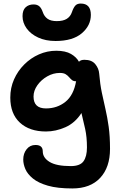

<svg xmlns="http://www.w3.org/2000/svg" viewBox="-20 -802 677 1082"><path d="M388 260Q304 260 250 244.5Q196 229 165.5 204Q135 179 123 151Q111 123 111 97Q111 63 130 39Q149 15 180 15Q221 15 221 51Q221 87 259.5 110.5Q298 134 379 134Q431 134 450.5 107Q470 80 470 29Q470 -30 460 -75Q450 -120 439 -165Q403 -109 348.5 -85Q294 -61 239 -61Q146 -61 92 -111Q38 -161 38 -252Q38 -307 59 -354.5Q80 -402 116.5 -438.5Q153 -475 199.5 -495.5Q246 -516 297 -516Q349 -516 380 -498Q411 -480 425 -454Q434 -465 456 -465Q497 -465 517 -440.5Q537 -416 539 -387Q544 -327 554 -279.5Q564 -232 574.5 -186.5Q585 -141 592.5 -87.5Q600 -34 600 37Q600 141 544.5 200.5Q489 260 388 260ZM169 -258Q169 -191 239 -191Q302 -191 348.5 -228Q395 -265 409 -345L408 -344Q394 -344 385.5 -351Q377 -358 369 -367.5Q361 -377 349.5 -384Q338 -391 317 -391Q280 -391 246 -371.5Q212 -352 190.5 -321.5Q169 -291 169 -258ZM293 -571Q237 -571 195 -590.5Q153 -610 130 -642Q107 -674 107 -711Q107 -745 124.5 -761Q142 -777 169 -777Q189 -777 201 -767Q213 -757 221 -734Q229 -710 247.5 -696.5Q266 -683 300 -683Q336 -683 356.5 -696Q377 -709 385 -733Q394 -759 404.5 -770.5Q415 -782 435 -782Q492 -782 492 -718Q492 -658 441 -614.5Q390 -571 293 -571Z"/></svg>

Font: Shantell Sans Normal
Style: Regular
Weight: 600
Designer: Stephen Nixon, Anya Danilova, Shantell Martin
Foundry: Arrow Type
Version: Version 1.009;[a7da0bfa3]